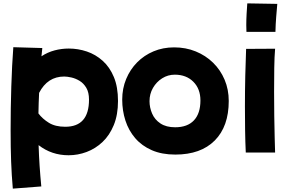

<svg xmlns="http://www.w3.org/2000/svg" viewBox="-20 -835 1701 1139"><path d="M56 284Q49 204 46 123Q43 42 43 -64Q43 -193 47 -321Q51 -449 59 -555L231 -550Q228 -527 226 -501Q262 -525 303.5 -536Q345 -547 388 -547Q443 -547 495 -529.5Q547 -512 589 -474.5Q631 -437 655.5 -378Q680 -319 680 -236Q680 -154 655 -93Q630 -32 588 7.5Q546 47 494 66.5Q442 86 387 86Q286 86 209 26Q211 90 215 149.5Q219 209 225 271ZM361 -381Q262 -381 212 -284Q209 -224 208 -162Q232 -130 270 -106.5Q308 -83 367 -83Q508 -83 508 -244Q508 -287 492 -314Q476 -341 452 -355.5Q428 -370 403 -375.5Q378 -381 361 -381Z M1020 82Q940 82 880.5 56Q821 30 782 -15.5Q743 -61 724 -120Q705 -179 705 -244Q705 -310 728.5 -366.5Q752 -423 793.5 -465Q835 -507 891 -530.5Q947 -554 1013 -554Q1082 -554 1141 -530Q1200 -506 1244 -463Q1288 -420 1312.5 -362Q1337 -304 1337 -236Q1337 -85 1254 -1.5Q1171 82 1020 82ZM1019 -80Q1092 -80 1130.5 -121Q1169 -162 1169 -239Q1169 -308 1127 -350Q1085 -392 1017 -392Q976 -392 942 -370.5Q908 -349 887.5 -313.5Q867 -278 867 -235Q867 -197 882.5 -161Q898 -125 932 -102.5Q966 -80 1019 -80Z M1442 -646Q1442 -655 1441.5 -664.5Q1441 -674 1441 -686Q1441 -718 1443 -754Q1445 -790 1447 -815L1625 -812Q1622 -778 1618.5 -735Q1615 -692 1614 -646ZM1438 70Q1435 8 1434 -62.5Q1433 -133 1433 -204Q1433 -297 1435 -385Q1437 -473 1440 -545L1612 -546Q1608 -500 1607 -432.5Q1606 -365 1606 -291Q1606 -218 1607 -147Q1608 -76 1609.5 -18.5Q1611 39 1612 70Z"/></svg>

Font: KN Bobohei
Style: Bold
Weight: 700
Designer: Kingnam Type Foundry
Version: Version 1.710;March 18, 2023